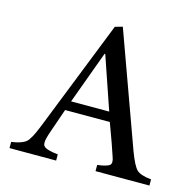

<svg xmlns="http://www.w3.org/2000/svg" viewBox="-99 -768 891 871"><g transform="rotate(15 347.0 -332.5)"><path d="M676 0H423V-29Q470 -35 481 -46Q486 -51 486 -60Q486 -71 480 -86Q467 -127 428 -232H218L175 -108Q166 -81 166 -66Q166 -54 171 -49Q182 -35 238 -29V0H19V-29Q69 -36 88 -53Q106 -69 131 -132L338 -655L373 -665L566 -132Q590 -68 608 -51Q626 -34 676 -29ZM413 -277 328 -525H325L234 -277Z"/></g></svg>

Font: Shafarik
Style: Regular
Weight: 400
Version: Version 1.001; ttfautohint (v1.8.4.7-5d5b)